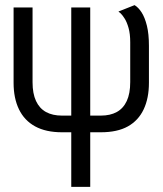

<svg xmlns="http://www.w3.org/2000/svg" viewBox="-20 -729 635 749"><path d="M107 -408V-700H33V-406Q33 -346 54 -302.5Q75 -259 117 -236Q159 -213 222 -213H258V0H332V-213H373Q438 -213 479 -236Q520 -259 540.5 -302.5Q561 -346 561 -406V-550Q561 -597 553 -629Q545 -661 532.5 -680.5Q520 -700 505 -709L442 -684Q444 -683 450.5 -677Q457 -671 466 -657Q475 -643 481.5 -620Q488 -597 488 -564V-409Q488 -364 474.5 -335Q461 -306 435.5 -292Q410 -278 373 -278H332V-700H258V-278H222Q185 -278 159.5 -292Q134 -306 120.5 -335Q107 -364 107 -408Z"/></svg>

Font: Advent Pro Medium
Style: Regular
Weight: 500
Designer: VivaRado, Andreas Kalpakidis
Foundry: VivaRado, Andreas Kalpakidis
Version: Version 3.000